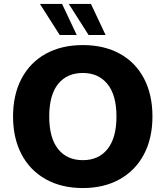

<svg xmlns="http://www.w3.org/2000/svg" viewBox="-20 -942 836 971"><path d="M46 -353Q46 -463 89 -544.5Q132 -626 211.5 -670Q291 -714 399 -714Q507 -714 586.5 -670Q666 -626 708.5 -544.5Q751 -463 751 -353Q751 -243 708 -161.5Q665 -80 585.5 -35.5Q506 9 399 9Q291 9 211.5 -35.5Q132 -80 89 -161.5Q46 -243 46 -353ZM569 -353Q569 -461 523.5 -517Q478 -573 399 -573Q319 -573 274 -517.5Q229 -462 229 -353Q229 -244 274 -188Q319 -132 399 -132Q479 -132 524 -188.5Q569 -245 569 -353ZM282 -765 182 -922H294L368 -765ZM428 -765 328 -922H440L514 -765Z"/></svg>

Font: wassup Sans
Style: Black
Weight: 900
Version: Version 2.001